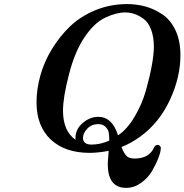

<svg xmlns="http://www.w3.org/2000/svg" viewBox="-20 -728 905 942"><path d="M159.2 -226.1Q159.2 -289.1 177.5 -356Q195.8 -422.9 233.9 -485.8Q272 -548.8 323.5 -598.4Q375 -647.9 448 -678Q521 -708 604 -708Q649.9 -708 692.4 -696.5Q734.9 -685.1 775.4 -658.4Q815.9 -631.8 840.6 -580.3Q865.2 -528.8 865.2 -457Q865.2 -349.1 813.7 -238Q762.2 -127 669.9 -59.1Q625 -25.9 576.2 -6.8Q587.4 22.9 600.1 36.4Q612.8 49.8 639.2 49.8Q702.1 49.8 728 9.8Q730 7.8 733.9 -1Q737.8 -9.8 742.2 -13.2Q749 -18.1 756.6 -16.6Q764.2 -15.1 768.1 -6.8Q769 -5.9 769 -1Q769 15.1 757.6 45.7Q746.1 76.2 726.6 110.1Q707 144 672.6 168.9Q638.2 193.8 599.1 193.8Q509.3 193.8 508.8 78.1Q508.8 64.9 511 42Q513.2 19 513.2 12.2Q459 22 420.9 22Q297.9 22 228.5 -43.9Q159.2 -109.9 159.2 -226.1ZM289.1 -186Q289.1 -84 351.1 -42Q351.1 -43.9 350.6 -45.9Q350.1 -47.9 350.1 -49.8Q350.1 -93.8 385.5 -124.3Q420.9 -154.8 461.9 -154.8Q530.8 -154.8 559.1 -64Q604 -93.8 640.4 -155.3Q676.8 -216.8 695.8 -283.9Q714.8 -351.1 724.9 -407Q734.9 -462.9 734.9 -498Q734.9 -546.9 721.4 -582.5Q708 -618.2 685.1 -635Q662.1 -651.9 640.1 -659.4Q618.2 -667 594.2 -667Q551.3 -667 497.6 -642.1Q443.8 -617.2 397 -548.8Q348.1 -478 318.6 -364Q289.1 -250 289.1 -186ZM387.2 -51.8Q387.2 -18.6 429.7 -18.6Q429.7 -18.6 430.2 -18.6Q473.1 -19 516.1 -38.1Q516.1 -62 513.7 -76.9Q511.2 -91.8 498 -105.5Q484.9 -119.1 461.9 -119.1Q429.7 -119.1 408.4 -96.9Q387.2 -74.7 387.2 -51.8Z"/></svg>

Font: CMU Serif
Style: BoldItalic
Weight: 700
Italic angle: -14.04°
Version: Version 0.7.0